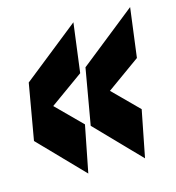

<svg xmlns="http://www.w3.org/2000/svg" viewBox="-87 -603 612 667"><g transform="rotate(-15 218.5 -269.5)"><path d="M150 -9 -3 -167 32 -368 236 -530 213 -353 93 -267 183 -177ZM354 -9 201 -167 236 -368 440 -530 417 -353 297 -267 387 -177Z"/></g></svg>

Font: Georama Condensed
Style: Bold Italic
Weight: 700
Width: 3
Italic angle: -9°
Designer: Jean-Baptiste Levee
Foundry: Production Type
Version: Version 1.000